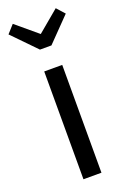

<svg xmlns="http://www.w3.org/2000/svg" viewBox="-174 -832 582 882"><g transform="rotate(-20 117.0 -391.0)"><path d="M161 0H73V-527H161ZM257 -743 145 -628H89L-23 -743L12 -782L117 -694L222 -782Z"/></g></svg>

Font: Fira Sans Compressed
Style: Regular
Weight: 400
Width: 1
Designer: bBox Type GmbH & Carrois Corporate GbR & Edenspiekermann AG
Foundry: bBox Type GmbH & Carrois Corporate GbR & Edenspiekermann AG
Version: Version 4.301